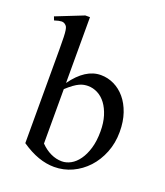

<svg xmlns="http://www.w3.org/2000/svg" viewBox="-136 -785 767 890"><g transform="rotate(20 248.0 -340.5)"><path d="M465.8 -241.7Q465.8 -186.5 447 -139.4Q428.2 -92.3 396.5 -58.1Q364.7 -23.9 323 -4.6Q281.2 14.6 234.9 14.6Q196.3 14.6 156 0.5Q115.7 -13.7 72.3 -43.5V-506.3Q72.3 -543.9 71.5 -565.9Q70.8 -587.9 68.8 -599.6Q66.9 -611.3 64 -616.2Q61 -621.1 56.6 -624.5Q48.8 -631.3 37.4 -631.1Q25.9 -630.9 2.9 -623.5L-3.9 -641.1L131.3 -694.8H154.3V-370.1Q218.8 -460 294.4 -460Q328.6 -460 359.6 -445.1Q390.6 -430.2 414.3 -402.1Q438 -374 451.9 -333.5Q465.8 -293 465.8 -241.7ZM381.3 -213.9Q381.3 -255.9 371.1 -289.1Q360.8 -322.3 343.8 -345.2Q326.7 -368.2 303.7 -380.1Q280.8 -392.1 255.4 -392.1Q246.6 -392.1 236.3 -390.4Q226.1 -388.7 214.1 -383.3Q202.1 -377.9 187.5 -367.4Q172.9 -356.9 154.3 -339.8V-71.3Q177.7 -47.4 204.6 -34.7Q231.4 -22 259.8 -22Q281.7 -22 303.5 -33.9Q325.2 -45.9 342.5 -70.1Q359.9 -94.2 370.6 -130.1Q381.3 -166 381.3 -213.9Z"/></g></svg>

Font: Doulos SIL Afr
Style: Regular
Weight: 400
Designer: Walt Agee, Victor Gaultney, Peter Martin, Debbi Hosken, Becca Hirsbrunner
Foundry: SIL International
Version: Version 5.000